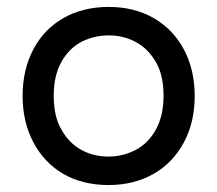

<svg xmlns="http://www.w3.org/2000/svg" viewBox="-20 -529 634 560"><path d="M165 -21.5Q108.4 -54.7 77.1 -114.3Q45.9 -173.8 45.9 -249Q45.9 -325.2 77.1 -384.8Q108.4 -444.3 165.5 -476.6Q222.7 -508.8 296.9 -508.8Q371.1 -508.8 427.7 -476.6Q485.4 -443.4 516.6 -384.3Q547.9 -325.2 547.9 -249Q547.9 -172.9 516.6 -114.3Q484.4 -53.7 427.2 -21.5Q370.1 10.7 296.9 10.7Q221.7 10.7 165 -21.5ZM374 -90.8Q412.1 -110.4 434.6 -150.9Q457 -191.4 457 -250Q457 -311.5 433.6 -349.6Q412.1 -386.7 376.5 -406.2Q340.8 -425.8 296.9 -425.8Q256.8 -425.8 219.7 -408.2Q181.6 -388.7 159.2 -348.6Q136.7 -308.6 136.7 -250Q136.7 -187.5 160.2 -149.4Q181.6 -111.3 217.3 -91.8Q252.9 -72.3 296.9 -72.3Q336.9 -72.3 374 -90.8Z"/></svg>

Font: jf-openhuninn-1.0
Style: Regular
Weight: 400
Designer: [Kosugi Maru]
      Designed by Motoya company      

      [Varela Round]
      Joe Prince(Latin component); Avraham Co
Foundry: justfont CO.,LTD.
Version: 1.0